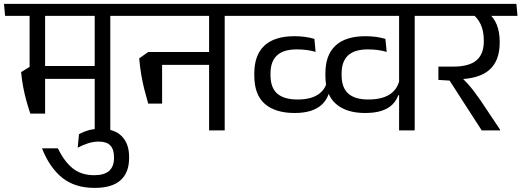

<svg xmlns="http://www.w3.org/2000/svg" viewBox="-40 -652 2608 960"><path d="M511.5 -593.5H433.5V0H511.5ZM382.5 -572.5H623L618 -632.5H377ZM532 -572.5 526.5 -632.5H-20L-14.5 -572.5ZM467.5 -322H133.5V-257.5H467.5ZM185.5 -595H108V-271.5H185.5ZM111.5 -84H185.5V-317.5H108L65.5 -291.5Q69.5 -250.5 76 -216.5Q82.5 -182.5 91.2 -150.5Q100 -118.5 111.5 -84Z M249.5 89.5H170Q207.5 185.5 270.8 236.5Q334 287.5 433 287.5Q520.5 287.5 563 249Q605.5 210.5 605.5 138.5V132Q605.5 67 569.2 29.5Q533 -8 461.5 -8Q428.5 -8 402.8 -0.8Q377 6.5 355 18.5L348.5 86.5Q373.5 73 400.2 64.5Q427 56 454 56Q493.5 56 511.8 75.5Q530 95 530 133.5V138.5Q530 180 506 202Q482 224 431 224Q366.5 224 323.8 189.8Q281 155.5 249.5 89.5Z M1083.5 -593.5H1005.5V0H1083.5ZM954 -572.5H1195L1189.5 -632.5H948.5ZM1144.5 -572.5 1139 -632.5H583.5L588.5 -572.5ZM1037 -392H739.5V-327.5H1037ZM701 -134H770.5V-392H701L656 -360Q660 -315.5 666.2 -278.8Q672.5 -242 681.2 -207Q690 -172 701 -134Z M1162 -572.5H1639L1633 -632.5H1156.5ZM1231.5 -274.5Q1231.5 -178 1284.2 -132.5Q1337 -87 1433.5 -87Q1481.5 -87 1515.8 -98.5Q1550 -110 1571.5 -131.2Q1593 -152.5 1603 -181.5H1612.5L1596 -245.5Q1585 -201 1548 -177.8Q1511 -154.5 1448 -154.5Q1380 -154.5 1346.2 -184Q1312.5 -213.5 1312.5 -276.5V-284Q1312.5 -345 1345 -375Q1377.5 -405 1443 -405Q1470 -405 1493.2 -402Q1516.5 -399 1538 -392.5L1532 -457.5Q1511 -464 1485.8 -467.5Q1460.5 -471 1432.5 -471Q1333 -471 1282.2 -424Q1231.5 -377 1231.5 -285ZM2033.5 -593.5H1955.5V0H2033.5ZM1904 -572.5H2144.5L2139.5 -632.5H1898.5ZM1517.5 -572.5H2094L2088.5 -632.5H1512ZM1587 -273.5Q1587 -179 1639.2 -133Q1691.5 -87 1785.5 -87Q1834 -87 1867.2 -97.8Q1900.5 -108.5 1921 -128.5Q1941.5 -148.5 1951.5 -176H1960.5L1957 -249.5Q1945 -202 1905.8 -178.2Q1866.5 -154.5 1801.5 -154.5Q1735 -154.5 1701.5 -184Q1668 -213.5 1668 -276.5V-284Q1668 -345 1700.5 -375Q1733 -405 1798.5 -405Q1825.5 -405 1848.5 -402Q1871.5 -399 1893.5 -392.5L1887 -457.5Q1866 -464 1840.8 -467.5Q1815.5 -471 1787.5 -471Q1688.5 -471 1637.8 -424.2Q1587 -377.5 1587 -285.5Z M2547.5 -572.5 2542 -632.5H2105L2109.5 -572.5ZM2460.5 0V-3.5L2362 -151Q2344 -177 2329.5 -196Q2315 -215 2299.2 -232.5Q2283.5 -250 2262.5 -271V-294L2152 -319V-252.5L2208 -249L2368.5 0ZM2400 -587.5H2314.5Q2347 -565.5 2363 -531.2Q2379 -497 2379 -450V-445Q2379 -381.5 2342.2 -350.2Q2305.5 -319 2225 -319H2152L2204 -255L2245.5 -255.5Q2355.5 -257 2407 -302.8Q2458.5 -348.5 2458.5 -438.5V-444Q2458.5 -491.5 2443.8 -528.5Q2429 -565.5 2400 -587.5Z"/></svg>

Font: Anek Devanagari
Style: Regular
Weight: 400
Designer: Kailash Malviya (Devanagari) & Yesha Goshar (Latin)
Foundry: Ek Type
Version: Version 1.003